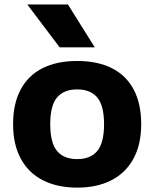

<svg xmlns="http://www.w3.org/2000/svg" viewBox="-20 -828 690 858"><path d="M38.5 -273Q38.5 -365 72.5 -428.2Q106.5 -491.5 170.5 -523.5Q234.5 -555.5 325 -555.5Q415.5 -555.5 479.5 -523.5Q543.5 -491.5 577.2 -428.2Q611 -365 611 -273Q611 -182 576 -118.2Q541 -54.5 476.8 -22Q412.5 10.5 325 10.5Q237.5 10.5 173 -21.8Q108.5 -54 73.5 -117.8Q38.5 -181.5 38.5 -273ZM445 -272.5Q445 -356 414.8 -392.2Q384.5 -428.5 325 -428.5Q265.5 -428.5 235 -392.5Q204.5 -356.5 204.5 -273.5Q204.5 -190 234.8 -153.5Q265 -117 325 -117Q384.5 -117 414.8 -153.5Q445 -190 445 -272.5ZM246.5 -616.5 102 -808H283.5L403.5 -616.5Z"/></svg>

Font: Encode Sans Semi Expanded
Style: Bold
Weight: 700
Width: 6
Designer: Multiple Designers
Foundry: Impallari Type
Version: Version 2.000